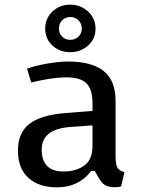

<svg xmlns="http://www.w3.org/2000/svg" viewBox="-20 -792 604 824"><path d="M476 -358V-123Q476 -89 483 -74.5Q490 -60 514 -53L500 7Q493 12 469.5 11.5Q446 11 431 2.5Q416 -6 402 -31L387 -58H371Q318 12 224 12Q147 12 102 -28.5Q57 -69 57 -146Q57 -223 107 -261Q157 -299 263 -307L377 -316V-349Q377 -409 351 -434.5Q325 -460 264.5 -460Q204 -460 114 -438L96 -497Q130 -510 182 -519Q234 -528 272 -528Q373 -528 424.5 -487.5Q476 -447 476 -358ZM377 -165V-254L281 -247Q159 -238 159 -150Q159 -56 253 -56Q306 -56 341.5 -81.5Q377 -107 377 -165ZM205 -596.5Q174 -625 174 -669Q174 -713 205 -742.5Q236 -772 281 -772Q326 -772 358 -742.5Q390 -713 390 -669Q390 -625 358 -596.5Q326 -568 281 -568Q236 -568 205 -596.5ZM281.5 -719Q261 -719 247 -705Q233 -691 233 -669.5Q233 -648 247 -634.5Q261 -621 281.5 -621Q302 -621 316.5 -634.5Q331 -648 331 -669.5Q331 -691 316.5 -705Q302 -719 281.5 -719Z"/></svg>

Font: Voces
Style: Regular
Weight: 400
Designer: Ana Paula Megda, Pablo Ugerman
Foundry: Ana Paula Megda, Pablo Ugerman
Version: Version 1.003